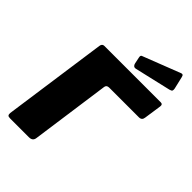

<svg xmlns="http://www.w3.org/2000/svg" viewBox="-272 -1086 1208 1208"><g transform="rotate(45 332.0 -482.0)"><path d="M124 -719Q127 -742 146 -742H649Q667 -742 664 -721L647 -605Q644 -578 618 -578H354Q331 -578 328 -559L254 -29Q250 0 217 0H50Q34 0 29.5 -6Q25 -12 26 -25ZM630 -946 649 -865Q651 -854 648.5 -847.5Q646 -841 631 -837L390 -781Q377 -778 370 -784Q363 -790 361 -800L352 -843Q348 -860 357 -864L609 -962Q616 -965 621.5 -962.5Q627 -960 630 -946Z"/></g></svg>

Font: Libre Franklin Black
Style: Italic
Weight: 900
Italic angle: -8°
Designer: Pablo Impallari, Rodrigo Fuenzalida, Nhung Nguyen
Foundry: Impallari Type
Version: Version 3.000